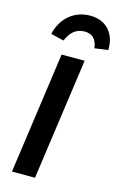

<svg xmlns="http://www.w3.org/2000/svg" viewBox="-139 -996 660 1054"><g transform="rotate(15 190.5 -469.0)"><path d="M130 -768C150 -817 182 -846 230 -846C275 -846 299 -820 305 -771L381 -781C385 -871 332 -938 238 -938C144 -938 76 -876 56 -786ZM271 -691H140L43 0H174Z"/></g></svg>

Font: Fira Sans Medium
Style: Italic
Weight: 500
Italic angle: -8°
Designer: bBox Type GmbH & Carrois Corporate GbR & Edenspiekermann AG
Foundry: bBox Type GmbH & Carrois Corporate GbR & Edenspiekermann AG
Version: Version 4.301;PS 004.301;hotconv 1.0.88;makeotf.lib2.5.64775